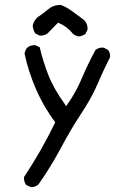

<svg xmlns="http://www.w3.org/2000/svg" viewBox="-20 -639 540 786"><path d="M108.9 127Q125 127 137.2 116.2Q188 44.4 229.2 -33.2Q270.5 -110.8 312.5 -174.1Q354.5 -237.3 378.7 -293.7Q402.8 -350.1 430.2 -404.3Q430.7 -407.2 430.7 -411.6Q430.7 -416 428.7 -422.6Q426.8 -429.2 421.9 -435.1L404.3 -443.8Q401.4 -444.3 398.4 -444.3Q395.5 -444.3 391.1 -443.4Q380.9 -441.9 371.6 -435.5Q340.8 -379.4 316.4 -321.8Q292 -262.7 254.4 -209.5L251 -204.1L247.6 -209.5Q199.2 -276.4 177.7 -332.5Q156.2 -387.2 142.6 -445.3L126 -453.6Q123.5 -454.1 121.1 -454.1Q103.5 -454.1 90.8 -443.4Q82.5 -432.6 80.6 -418.9Q96.2 -345.7 127.2 -274.2Q158.2 -202.6 206.1 -138.2Q150.4 -22.9 78.6 85.4Q78.1 87.9 78.1 92.3Q78.1 96.7 80.1 103.8Q82 110.8 86.9 117.7L104.5 126.5Q106.9 127 108.9 127ZM338.4 -522Q338.4 -543 324.2 -557.1L273.9 -594.2Q252.9 -609.4 229.5 -618.7Q227.1 -618.7 225.1 -618.7Q198.7 -618.7 178.7 -602.1Q155.3 -582.5 131.8 -566.9Q117.7 -552.7 113.8 -533.2Q115.7 -516.6 124 -502.4L141.6 -493.7Q144 -493.2 146.5 -493.2Q162.6 -493.2 174.8 -502.4L217.8 -546.4L220.7 -544.9Q255.4 -530.3 279.3 -500Q290 -491.7 303.7 -489.7Q317.4 -491.7 329.6 -500L338.4 -517.6Q338.4 -520 338.4 -522Z"/></svg>

Font: Bakudai
Style: Light
Weight: 300
Version: Version 1.48